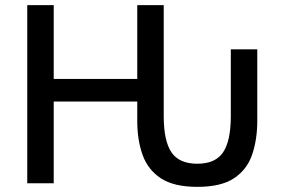

<svg xmlns="http://www.w3.org/2000/svg" viewBox="-20 -713 1093 747"><path d="M748 14Q656 14 605.5 -19.5Q555 -53 534.5 -111Q514 -169 514 -242V-318H189V0H86V-693H189V-406H514V-693H617V-261Q617 -165 647 -120.5Q677 -76 748 -76Q818 -76 848 -120.5Q878 -165 878 -261V-521H981V-244Q981 -170 961 -111.5Q941 -53 890.5 -19.5Q840 14 748 14Z"/></svg>

Font: Ubuntu Sans Medium
Style: Regular
Weight: 500
Designer: Dalton Maag Ltd
Foundry: Dalton Maag Ltd
Version: Version 1.006; ttfautohint (v1.8.4.7-5d5b)